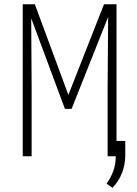

<svg xmlns="http://www.w3.org/2000/svg" viewBox="-20 -731 640 898"><path d="M143.1 -710.9H86.4V0H127.9V-330.1L126 -645.5L283.7 -221.7H314.9L485.8 -651.9L483.4 -330.1V0H524.9V-710.9H466.3L299.8 -287.1ZM565.9 -2V-71.8H521.5V-1Q521.5 35.6 510.5 67.1Q499.5 98.6 478.5 127.9L505.9 147.5Q535.6 116.7 550.5 78.4Q565.4 40 565.9 -2Z"/></svg>

Font: Roboto Mono ExtraLight
Style: Regular
Weight: 250
Monospace: yes
Designer: Google
Version: Version 3.000